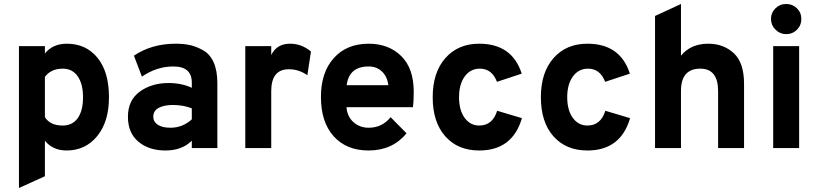

<svg xmlns="http://www.w3.org/2000/svg" viewBox="-20 -742 4100 962"><path d="M314 12Q244 12 205 -37V141L75 200V-511H205V-474Q244 -523 315 -523Q411 -523 468.5 -452.5Q526 -382 526 -255Q526 -132 467 -60Q408 12 314 12ZM205 -155Q231 -113 294 -113Q343 -113 369.5 -150Q396 -187 396 -255Q396 -321 369.5 -359.5Q343 -398 294 -398Q236 -398 205 -357Z M941 -37Q892 12 809 12Q726 12 673.5 -32Q621 -76 621 -157Q621 -240 680.5 -283Q740 -326 824 -326Q891 -326 941 -302V-328Q941 -409 849 -409Q765 -409 691 -358L651 -463Q740 -523 860 -523Q901 -523 932.5 -516Q964 -509 998 -490Q1032 -471 1050.5 -429.5Q1069 -388 1069 -326V0H941ZM748 -157Q748 -132 770.5 -117Q793 -102 834 -102Q895 -102 941 -144V-199Q899 -216 846 -216Q802 -216 775 -201.5Q748 -187 748 -157Z M1339 -466Q1366 -523 1434 -523Q1491 -523 1538 -484L1520 -365Q1478 -395 1427 -395Q1339 -395 1339 -285V0H1209V-511H1339Z M1827 12Q1716 12 1652 -59Q1588 -130 1588 -256Q1588 -379 1652.5 -451Q1717 -523 1827 -523Q1927 -523 1990 -461.5Q2053 -400 2053 -282Q2053 -233 2049 -205H1716Q1720 -157 1751.5 -129.5Q1783 -102 1827 -102Q1895 -102 1937 -155L2017 -74Q1946 12 1827 12ZM1717 -315H1926Q1920 -359 1893.5 -384Q1867 -409 1827 -409Q1729 -409 1717 -315Z M2381 12Q2274 12 2211 -59Q2148 -130 2148 -255Q2148 -379 2211.5 -451Q2275 -523 2381 -523Q2546 -523 2594 -373L2470 -332Q2445 -398 2384 -398Q2337 -398 2308.5 -359Q2280 -320 2280 -255Q2280 -190 2308 -151.5Q2336 -113 2381 -113Q2448 -113 2471 -187L2595 -150Q2548 12 2381 12Z M2923 12Q2816 12 2753 -59Q2690 -130 2690 -255Q2690 -379 2753.5 -451Q2817 -523 2923 -523Q3088 -523 3136 -373L3012 -332Q2987 -398 2926 -398Q2879 -398 2850.5 -359Q2822 -320 2822 -255Q2822 -190 2850 -151.5Q2878 -113 2923 -113Q2990 -113 3013 -187L3137 -150Q3090 12 2923 12Z M3392 -463Q3441 -523 3529 -523Q3605 -523 3656.5 -475.5Q3708 -428 3708 -322V0H3578V-285Q3578 -398 3489 -398Q3392 -398 3392 -287V0H3262V-662L3392 -722Z M3919 -571Q3888 -571 3865.5 -593.5Q3843 -616 3843 -647Q3843 -678 3865 -700Q3887 -722 3919 -722Q3951 -722 3973 -700.5Q3995 -679 3995 -647Q3995 -615 3973 -593Q3951 -571 3919 -571ZM3854 0V-511H3984V0Z"/></svg>

Font: ReCut ExtraBold
Style: Regular
Weight: 800
Designer: Giant Group (for alternate capitals set)
Version: Version 2.002;FEAKit 1.0